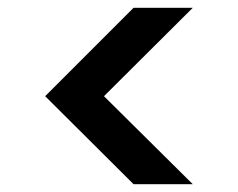

<svg xmlns="http://www.w3.org/2000/svg" viewBox="-20 -521 611 493"><path d="M475 -48H323L96 -274L323 -501H475L247 -274Z"/></svg>

Font: DM Sans 17pt SemiBold
Style: Regular
Weight: 600
Version: Version 4.004;gftools[0.9.30]